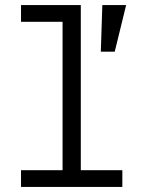

<svg xmlns="http://www.w3.org/2000/svg" viewBox="-20 -738 568 758"><path d="M433 -534H378L384 -718H478ZM63 -66H227V-652H63V-718H299V-66H463V0H63Z"/></svg>

Font: PlemolJP
Style: Regular
Weight: 400
Monospace: yes
Version: v2.0.4; ttfautohint (v1.8.4.7-5d5b-dirty) -l 6 -r 45 -G 200 